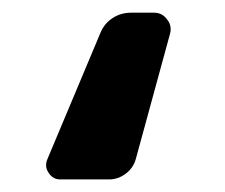

<svg xmlns="http://www.w3.org/2000/svg" viewBox="-20 -199 359 307"><path d="M197.3 54.7Q193.4 69.3 181.2 78.6Q168.9 87.9 154.3 87.9H76.2Q64.5 87.9 57.6 77.1Q53.7 71.3 53.7 65.4Q53.7 60.5 55.7 55.7L140.6 -146.5Q146.5 -161.1 159.7 -169.9Q172.9 -178.7 189.5 -178.7H226.6Q239.3 -178.7 247.1 -168Q252.9 -161.1 252.9 -152.3Q252.9 -149.4 252 -145.5Z"/></svg>

Font: Gen Jyuu GothicL Medium
Style: Regular
Weight: 500
Designer: [Source Han Sans]
Ryoko NISHIZUKA  (kana & ideographs); Paul D. Hunt (Latin, Greek & Cyrillic); Wenlong ZHANG  (bopomofo
Version: Version 1.002.20150607